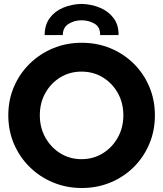

<svg xmlns="http://www.w3.org/2000/svg" viewBox="-20 -944 826 972"><path d="M394 7.8Q316.4 7.8 248.8 -20.3Q181.2 -48.3 130.1 -98.6Q79.1 -148.9 50.5 -215.8Q22 -282.7 22 -360.4Q22 -437.5 50.5 -504.4Q79.1 -571.3 130.1 -621.3Q181.2 -671.4 248.5 -699.5Q315.9 -727.5 393.6 -727.5Q472.2 -727.5 539.6 -699.5Q606.9 -671.4 657.5 -621.3Q708 -571.3 736.1 -504.4Q764.2 -437.5 764.2 -360.4Q764.2 -282.7 736.1 -215.8Q708 -148.9 657.5 -98.6Q606.9 -48.3 539.6 -20.3Q472.2 7.8 394 7.8ZM392.6 -138.2Q452.1 -138.2 500.2 -167.7Q548.3 -197.3 576.4 -247.8Q604.5 -298.3 604.5 -360.4Q604.5 -423.3 576.2 -473.4Q547.9 -523.4 500 -552.5Q452.1 -581.5 392.6 -581.5Q333.5 -581.5 285.6 -552.5Q237.8 -523.4 209.7 -473.4Q181.6 -423.3 181.6 -360.4Q181.6 -297.9 209.7 -247.6Q237.8 -197.3 285.6 -167.7Q333.5 -138.2 392.6 -138.2ZM392.6 -924.3Q442.9 -922.9 485.8 -905Q528.8 -887.2 554.9 -852.5Q581.1 -817.9 580.1 -766.6H486.8Q488.3 -806.2 459.2 -823.7Q430.2 -841.3 392.6 -841.3Q356.4 -841.3 327.4 -823.2Q298.3 -805.2 297.9 -766.6H206.1Q206.1 -817.9 231.7 -852.5Q257.3 -887.2 299.8 -905Q342.3 -922.9 392.6 -924.3Z"/></svg>

Font: Reddit Sans ExtraBold
Style: Regular
Weight: 800
Designer: Stephen Hutchings
Foundry: Reddit
Version: Version 1.014; ttfautohint (v1.8.4.7-5d5b)